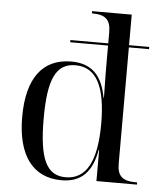

<svg xmlns="http://www.w3.org/2000/svg" viewBox="-54 -807 722 864"><g transform="rotate(5 307.0 -375.0)"><path d="M256 10C343 10 393 -38 411 -141H413V0H596V-10H588C529 -10 506 -32 506 -87V-612H597V-622H506V-760H327V-750H330C389 -750 412 -728 412 -672V-622H241V-612H412V-556C412 -531 412 -449 414 -377H412C394 -478 344 -526 254 -526C123 -526 55 -432 55 -259C55 -86 125 10 256 10ZM273 -5C186 -5 152 -79 152 -260C152 -438 186 -511 274 -511C371 -511 412 -422 412 -259C412 -90 367 -5 273 -5Z"/></g></svg>

Font: Noto Serif Display
Style: Regular
Weight: 400
Designer: Monotype Design Team
Foundry: Monotype Imaging Inc.
Version: Version 2.009